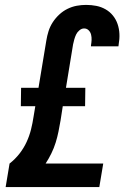

<svg xmlns="http://www.w3.org/2000/svg" viewBox="-20 -763 540 783"><path d="M3 0 19 -96Q42 -114 59.5 -136.5Q77 -159 88.5 -184Q100 -209 106.5 -235Q113 -261 117 -288L124 -330H65L66 -405H137L169 -598Q172 -617 178 -636Q184 -655 195 -672Q206 -689 221.5 -703.5Q237 -718 255.5 -727Q274 -736 293 -739.5Q312 -743 331 -743Q353 -743 373 -739Q393 -735 410.5 -725Q428 -715 440.5 -699.5Q453 -684 459.5 -665Q466 -646 467 -625Q468 -604 464 -582L463 -574H351V-578Q353 -589 353.5 -600Q354 -611 351.5 -621.5Q349 -632 341.5 -639.5Q334 -647 323 -647Q313 -647 304 -639.5Q295 -632 290.5 -622.5Q286 -613 283 -602.5Q280 -592 278 -582L249 -405H328L327 -330H236L227 -272Q223 -249 218.5 -226.5Q214 -204 207 -181.5Q200 -159 189.5 -137.5Q179 -116 166 -96H401L385 0Z"/></svg>

Font: Iosevka
Style: Bold Italic
Weight: 700
Italic angle: -9°
Monospace: yes
Designer: Belleve Invis
Foundry: Belleve Invis
Version: Version 32.5.0; ttfautohint (v1.8.4)